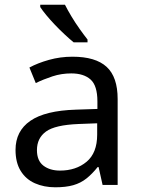

<svg xmlns="http://www.w3.org/2000/svg" viewBox="-20 -786 601 816"><path d="M288 -545Q386 -545 433 -502Q480 -459 480 -365V0H416L399 -76H395Q372 -47 347.5 -27.5Q323 -8 291.5 1Q260 10 215 10Q167 10 128.5 -7Q90 -24 68 -59.5Q46 -95 46 -149Q46 -229 109 -272.5Q172 -316 303 -320L394 -323V-355Q394 -422 365 -448Q336 -474 283 -474Q241 -474 203 -461.5Q165 -449 132 -433L105 -499Q140 -518 188 -531.5Q236 -545 288 -545ZM314 -259Q214 -255 175.5 -227Q137 -199 137 -148Q137 -103 164.5 -82Q192 -61 235 -61Q303 -61 348 -98.5Q393 -136 393 -214V-262ZM256 -766Q267 -744 283.5 -716.5Q300 -689 318.5 -663Q337 -637 352 -618V-606H293Q276 -620 255 -639.5Q234 -659 213.5 -680.5Q193 -702 176.5 -722Q160 -742 151 -756V-766Z"/></svg>

Font: Noto Sans Devanagari
Style: Regular
Weight: 400
Designer: Jelle Bosma - Monotype Design Team
Foundry: Monotype Imaging Inc.
Version: Version 2.003